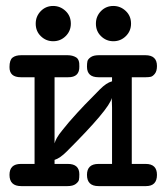

<svg xmlns="http://www.w3.org/2000/svg" viewBox="-20 -631 565 651"><path d="M12.2 -38.1Q12.2 -75.2 50.8 -75.2H97.2V-369.1H50.8Q11.7 -369.1 12.2 -403.8Q12.2 -427.7 22.7 -435.8Q33.2 -443.8 51.8 -443.8H209Q226.1 -443.8 238 -436.5Q250 -429.2 249 -405.8Q250 -368.7 210.9 -369.1H165V-145Q167 -152.8 173.1 -163.8Q179.2 -174.8 191.7 -189.9Q204.1 -205.1 213.6 -216.6Q223.1 -228 241.5 -248Q259.8 -268.1 267.8 -276.1Q275.9 -284.2 296.4 -305.2Q316.9 -326.2 318.8 -328.1Q340.8 -350.1 358.9 -355H359.9V-369.1H314Q274.9 -369.1 274.9 -404.8Q274.9 -416 276.4 -423.1Q277.8 -430.2 287.4 -437Q296.9 -443.8 314.9 -443.8H473.1Q512.2 -443.8 512.2 -407.2Q512.2 -390.1 505.1 -381.1Q498 -372.1 491 -370.6Q483.9 -369.1 474.1 -369.1H426.8V-75.2H474.1Q512.2 -75.2 512.2 -38.1Q512.2 0 475.1 0H314Q274.9 0 274.9 -38.1Q274.9 -75.2 314 -75.2H359.9V-266.1L358.9 -298.8Q351.1 -261.7 206.1 -117.2Q183.1 -94.2 165 -88.9V-75.2H210Q249 -75.2 249 -40Q249 -27.8 247.6 -21Q246.1 -14.2 236.6 -7.1Q227.1 0 209 0H51.8Q12.2 0 12.2 -38.1ZM101.1 -550.8Q101.1 -575.7 118.2 -593.3Q135.3 -610.8 160.2 -610.8Q184.1 -610.8 202.1 -594Q220.2 -577.1 220.2 -550.8Q220.2 -525.9 202.6 -508.5Q185.1 -491.2 160.2 -491.2Q136.2 -491.2 118.7 -508.1Q101.1 -524.9 101.1 -550.8ZM305.2 -550.8Q305.2 -575.7 322.3 -593.3Q339.4 -610.8 364.3 -610.8Q388.2 -610.8 406.2 -594Q424.3 -577.1 424.3 -550.8Q424.3 -525.9 406.7 -508.5Q389.2 -491.2 364.3 -491.2Q340.3 -491.2 322.8 -508.1Q305.2 -524.9 305.2 -550.8Z"/></svg>

Font: CMU Typewriter Text
Style: Bold
Weight: 700
Version: Version 0.7.0